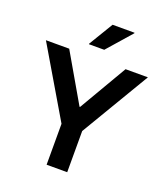

<svg xmlns="http://www.w3.org/2000/svg" viewBox="-158 -1001 965 1110"><g transform="rotate(20 324.0 -445.5)"><path d="M260 0V-251.7L10 -675H153.3L324.2 -380H327.5L500 -675H637.5L386.7 -253.3V0ZM251.7 -738.3V-741.7L341.7 -890.8H476.7V-887.5L345.8 -738.3Z"/></g></svg>

Font: Funnel Display SemiBold
Style: Regular
Weight: 600
Designer: NORD ID, Kristian Moeller
Foundry: Dicotype
Version: Version 1.000